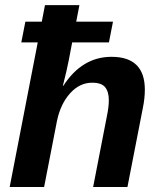

<svg xmlns="http://www.w3.org/2000/svg" viewBox="-20 -745 640 765"><path d="M232.4 -403.3Q307.1 -518.6 424.3 -518.6Q557.1 -518.6 557.1 -387.7Q557.1 -353.5 549.3 -315.4L487.8 0H351.1L406.2 -283.7Q413.6 -318.8 413.6 -346.2Q413.6 -379.4 398.9 -397.5Q384.3 -415.5 347.2 -415.5Q297.4 -415.5 259.3 -373.3Q221.2 -331.1 207 -263.2L155.8 0H18.6L130.4 -576.2H64.9L81.1 -658.7H146.5L159.2 -724.6H296.4L283.7 -658.7H430.2L414.1 -576.2H267.6Q260.7 -541 253.9 -504.6Q247.1 -468.3 230.5 -403.3Z"/></svg>

Font: Liberation Mono
Style: Bold Italic
Weight: 700
Italic angle: -12°
Monospace: yes
Designer: Steve Matteson
Foundry: Ascender Corporation
Version: Version 2.1.5